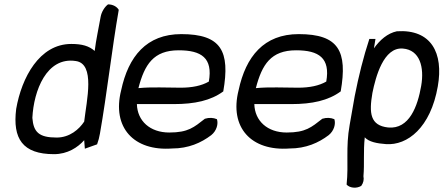

<svg xmlns="http://www.w3.org/2000/svg" viewBox="-20 -655 2028 878"><path d="M54 -157C37 -21 83 50 227 50C289 50 336 19 365 -14L368 25L424 5C430 -11 434 -27 437 -44C469 -226 492 -433 523 -610C515 -624 497 -635 474 -635C459 -624 444 -601 440 -577C431 -525 419 -473 413 -422C387 -445 355 -454 306 -454C160 -454 79 -300 54 -157ZM128 -116C134 -240 193 -396 326 -376C417 -364 376 -196 365 -99C342 -64 299 -26 239 -26C158 -26 133 -51 128 -116Z M534 -242C491 -72 592 37 767 24C842 24 900 -2 946 -37C971 -57 979 -89 972 -110C955 -117 937 -118 917 -112C867 -73 841 -49 754 -49C666 -49 608 -102 606 -179H775C870 -179 944 -195 1001 -237C1033 -421 992 -499 809 -499C650 -499 567 -397 534 -242ZM613 -252C641 -360 682 -425 797 -425C901 -425 954 -390 935 -282C902 -263 859 -254 806 -254C743 -254 674 -258 613 -252Z M1071 -242C1028 -72 1129 37 1304 24C1379 24 1437 -2 1483 -37C1508 -57 1516 -89 1509 -110C1492 -117 1474 -118 1454 -112C1404 -73 1378 -49 1291 -49C1203 -49 1145 -102 1143 -179H1312C1407 -179 1481 -195 1538 -237C1570 -421 1529 -499 1346 -499C1187 -499 1104 -397 1071 -242ZM1150 -252C1178 -360 1219 -425 1334 -425C1438 -425 1491 -390 1472 -282C1439 -263 1396 -254 1343 -254C1280 -254 1211 -258 1150 -252Z M1579 -84C1560 21 1575 95 1565 189C1578 204 1609 209 1632 195C1642 181 1645 166 1642 151C1647 93 1641 38 1648 -27C1667 -6 1704 1 1745 4C1843 11 1949 -71 1982 -260C2009 -413 1952 -522 1795 -512C1752 -503 1717 -472 1690 -434L1697 -477H1669C1642 -395 1620 -307 1602 -215ZM1683 -230C1698 -304 1734 -440 1822 -433C1900 -427 1921 -348 1906 -262C1890 -170 1852 -63 1755 -72C1673 -81 1667 -137 1683 -230Z"/></svg>

Font: Snowfall
Style: Obl
Weight: 400
Designer: Jasper
Foundry: Cannot Into Space Fonts
Version: Version 0.9